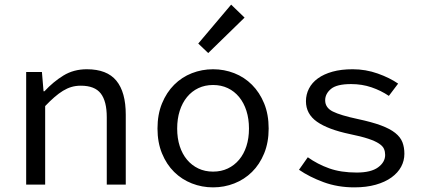

<svg xmlns="http://www.w3.org/2000/svg" viewBox="-20 -797 1840 829"><path d="M93 0V-486H161L168 -403H172Q210 -444 254 -471Q298 -498 355 -498Q442 -498 482.5 -448.5Q523 -399 523 -302V0H441V-291Q441 -360 415 -393.5Q389 -427 329 -427Q307 -427 288.5 -421.5Q270 -416 252 -405Q234 -394 215 -377.5Q196 -361 175 -339V0Z M900 12Q852 12 808.5 -5Q765 -22 732 -54.5Q699 -87 679.5 -134.5Q660 -182 660 -242Q660 -303 679.5 -350.5Q699 -398 732 -431Q765 -464 808.5 -481Q852 -498 900 -498Q948 -498 991.5 -481Q1035 -464 1068 -431Q1101 -398 1120.5 -350.5Q1140 -303 1140 -242Q1140 -182 1120.5 -134.5Q1101 -87 1068 -54.5Q1035 -22 991.5 -5Q948 12 900 12ZM900 -56Q935 -56 963.5 -69.5Q992 -83 1012.5 -107.5Q1033 -132 1044 -166Q1055 -200 1055 -242Q1055 -284 1044 -318.5Q1033 -353 1012.5 -378Q992 -403 963.5 -416.5Q935 -430 900 -430Q865 -430 836.5 -416.5Q808 -403 787.5 -378Q767 -353 756 -318.5Q745 -284 745 -242Q745 -200 756 -166Q767 -132 787.5 -107.5Q808 -83 836.5 -69.5Q865 -56 900 -56ZM879 -568 836 -609 978 -777 1036 -721Z M1510 12Q1438 12 1377 -10.5Q1316 -33 1271 -64L1309 -118Q1351 -88 1401.5 -70Q1452 -52 1520 -52Q1582 -52 1612.5 -74.5Q1643 -97 1643 -128Q1643 -142 1638 -154Q1633 -166 1616.5 -177Q1600 -188 1570 -198Q1540 -208 1491 -218Q1396 -238 1348.5 -271.5Q1301 -305 1301 -360Q1301 -389 1314 -414.5Q1327 -440 1352.5 -458.5Q1378 -477 1415.5 -487.5Q1453 -498 1503 -498Q1559 -498 1611 -479.5Q1663 -461 1699 -436L1659 -383Q1625 -406 1584 -420Q1543 -434 1496 -434Q1434 -434 1409 -413Q1384 -392 1384 -364Q1384 -332 1417 -315.5Q1450 -299 1525 -283Q1586 -270 1625 -255.5Q1664 -241 1686.5 -223Q1709 -205 1717.5 -183Q1726 -161 1726 -133Q1726 -103 1712 -77Q1698 -51 1670.5 -31Q1643 -11 1602.5 0.5Q1562 12 1510 12Z"/></svg>

Font: Source Code Pro
Style: Regular
Weight: 400
Monospace: yes
Designer: Paul D. Hunt, Teo Tuominen
Foundry: Adobe Systems Incorporated
Version: Version 2.030;PS 1.000;hotconv 16.6.51;makeotf.lib2.5.65220